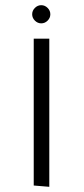

<svg xmlns="http://www.w3.org/2000/svg" viewBox="-20 -520 322 740"><path d="M170 -371V200L110 195V-371ZM114.5 -440.5Q104 -451 104 -465Q104 -479 114.5 -489.5Q125 -500 139 -500Q153 -500 163.5 -489.5Q174 -479 174 -465Q174 -451 163.5 -440.5Q153 -430 139 -430Q125 -430 114.5 -440.5Z"/></svg>

Font: Antic Slab
Style: Regular
Weight: 400
Designer: Santiago Orozco
Foundry: Santiago Orozco
Version: Version 001.002